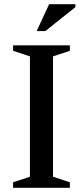

<svg xmlns="http://www.w3.org/2000/svg" viewBox="-20 -891 394 911"><path d="M311.5 -26V0H42V-26L122 -52.5V-623.5L42 -650V-676H311.5V-650L231.5 -623.5V-52.5ZM154 -743.5 213 -871H337.5V-857L195 -743.5Z"/></svg>

Font: Newsreader 16pt 16pt Medium
Style: Regular
Weight: 500
Version: Version 1.003